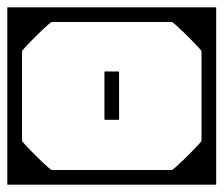

<svg xmlns="http://www.w3.org/2000/svg" viewBox="-40 -504 610 524"><path d="M550 -128H510Q510 -155.5 510 -172Q510 -188.5 510 -203.8Q510 -219 510 -243Q510 -243 510 -243Q510 -243 510 -243Q510 -243 510 -243Q510 -243 510 -243Q510 -268 510 -281Q510 -294 510 -302.8Q510 -311.5 510 -323.2Q510 -335 510 -358H550ZM550 -279Q550 -279 550 -258.8Q550 -238.5 550 -206.8Q550 -175 550 -139.5Q550 -104 550 -72.2Q550 -40.5 550 -20.2Q550 0 550 0Q550 0 550 0Q550 0 550 0Q550 0 550 0Q550 0 550 0Q550 0 529.8 0Q509.5 0 477.5 0Q445.5 0 409.2 0Q373 0 339.8 0Q306.5 0 284 0Q261.5 0 258 0Q258 0 258 0Q258 0 258 0Q258 0 258 0Q258 0 258 0Q258 0 258 0Q258 -10 258 -20.2Q258 -30.5 258 -40Q258 -40 275.2 -40Q292.5 -40 318 -40Q343.5 -40 369 -40Q394.5 -40 411.8 -40Q429 -40 429 -40Q429 -40 429 -40Q429 -40 429 -40Q429 -40 429 -40Q430.5 -40 439 -47.5Q447.5 -55 459.5 -66.5Q471.5 -78 483 -89.8Q494.5 -101.5 502.2 -110Q510 -118.5 510 -120V-279ZM550 -205H510V-364Q510 -365.5 502.2 -374Q494.5 -382.5 483 -394.2Q471.5 -406 459.5 -417.5Q447.5 -429 439 -436.5Q430.5 -444 429 -444Q429 -444 429 -444Q429 -444 429 -444Q429 -444 429 -444Q429 -444 411.8 -444Q394.5 -444 369 -444Q343.5 -444 318 -444Q292.5 -444 275.2 -444Q258 -444 258 -444Q258 -454 258 -464.2Q258 -474.5 258 -484Q258 -484 258 -484Q258 -484 258 -484Q258 -484 258 -484Q258 -484 258 -484Q258 -484 258 -484Q261.5 -484 284 -484Q306.5 -484 339.8 -484Q373 -484 409.2 -484Q445.5 -484 477.5 -484Q509.5 -484 529.8 -484Q550 -484 550 -484Q550 -484 550 -484Q550 -484 550 -484Q550 -484 550 -484Q550 -484 550 -484Q550 -484 550 -463.8Q550 -443.5 550 -411.8Q550 -380 550 -344.5Q550 -309 550 -277.2Q550 -245.5 550 -225.2Q550 -205 550 -205ZM245 -181Q245 -181 245 -199.8Q245 -218.5 245 -243Q245 -267.5 245 -286.2Q245 -305 245 -305Q245 -305 245 -305Q245 -305 245 -305Q245 -308 245.5 -308.5Q246 -309 249 -309Q254.5 -309 259.8 -309Q265 -309 270.2 -309Q275.5 -309 281 -309Q284 -309 284.5 -308.5Q285 -308 285 -305Q285 -305 285 -305Q285 -305 285 -305Q285 -305 285 -286.2Q285 -267.5 285 -243Q285 -218.5 285 -199.8Q285 -181 285 -181Q285 -181 285 -181Q285 -181 285 -181Q285 -181 285 -181Q285 -181 285 -181Q285 -181 285 -181Q285 -181 285 -181Q285 -181 285 -181Q285 -178 284.5 -177.5Q284 -177 281 -177Q273 -177 265.2 -177Q257.5 -177 249 -177Q246 -177 245.5 -177.5Q245 -178 245 -181Q245 -181 245 -181Q245 -181 245 -181Q245 -181 245 -181Q245 -181 245 -181Q245 -181 245 -181Q245 -181 245 -181Q245 -181 245 -181ZM-20 -128V-358H20Q20 -335 20 -323.2Q20 -311.5 20 -302.8Q20 -294 20 -281Q20 -268 20 -243Q20 -243 20 -243Q20 -243 20 -243Q20 -243 20 -243Q20 -243 20 -243Q20 -219 20 -203.8Q20 -188.5 20 -172Q20 -155.5 20 -128ZM-20 -279H20V-120Q20 -118.5 27.8 -110Q35.5 -101.5 47 -89.8Q58.5 -78 70.5 -66.5Q82.5 -55 91 -47.5Q99.5 -40 101 -40Q101 -40 101 -40Q101 -40 101 -40Q101 -40 101 -40Q101 -40 118.2 -40Q135.5 -40 161 -40Q186.5 -40 212 -40Q237.5 -40 254.8 -40Q272 -40 272 -40Q272 -30.5 272 -20.2Q272 -10 272 0Q272 0 272 0Q272 0 272 0Q272 0 272 0Q272 0 272 0Q272 0 272 0Q268.5 0 246 0Q223.5 0 190.2 0Q157 0 120.8 0Q84.5 0 52.5 0Q20.5 0 0.2 0Q-20 0 -20 0Q-20 0 -20 0Q-20 0 -20 0Q-20 0 -20 0Q-20 0 -20 0Q-20 0 -20 -20.2Q-20 -40.5 -20 -72.2Q-20 -104 -20 -139.5Q-20 -175 -20 -206.8Q-20 -238.5 -20 -258.8Q-20 -279 -20 -279ZM-20 -205Q-20 -205 -20 -225.2Q-20 -245.5 -20 -277.2Q-20 -309 -20 -344.5Q-20 -380 -20 -411.8Q-20 -443.5 -20 -463.8Q-20 -484 -20 -484Q-20 -484 -20 -484Q-20 -484 -20 -484Q-20 -484 -20 -484Q-20 -484 -20 -484Q-20 -484 0.2 -484Q20.5 -484 52.5 -484Q84.5 -484 120.8 -484Q157 -484 190.2 -484Q223.5 -484 246 -484Q268.5 -484 272 -484Q272 -484 272 -484Q272 -484 272 -484Q272 -484 272 -484Q272 -484 272 -484Q272 -484 272 -484Q272 -474.5 272 -464.2Q272 -454 272 -444Q272 -444 254.8 -444Q237.5 -444 212 -444Q186.5 -444 161 -444Q135.5 -444 118.2 -444Q101 -444 101 -444Q101 -444 101 -444Q101 -444 101 -444Q101 -444 101 -444Q99.5 -444 91 -436.5Q82.5 -429 70.5 -417.5Q58.5 -406 47 -394.2Q35.5 -382.5 27.8 -374Q20 -365.5 20 -364V-205Z"/></svg>

Font: Honk
Style: Regular
Weight: 400
Designer: Noopur Datye & Yesha Goshar
Foundry: Ek Type
Version: Version 1.000